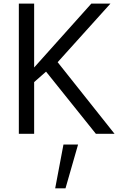

<svg xmlns="http://www.w3.org/2000/svg" viewBox="-20 -742 655 1065"><path d="M286.1 302.7 332 59.6H413.1L343.3 302.7ZM615.2 0H511.7L235.4 -344.7L169.4 -286.6V0H84.5V-722.2H169.4V-367.7L486.8 -722.2H592.8L299.8 -397Z"/></svg>

Font: Oxygen
Style: Regular
Weight: 400
Designer: Vernon Adams
Foundry: Vernon Adams
Version: Version Release 0.2.3 webfont; ttfautohint (v0.93.3-1d66) -l